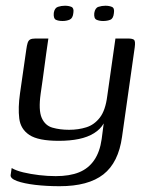

<svg xmlns="http://www.w3.org/2000/svg" viewBox="-20 -532 516 663"><path d="M185.7 111Q140.9 111 101.6 106.4Q62.4 101.7 38.8 93.1Q15.2 84.4 16.7 72.5L20.3 48.2Q35.3 57.2 60.4 63.2Q85.6 69.2 115 72.7Q144.5 76.2 172.5 76.2Q220.5 76.2 253 63Q285.6 49.8 305.2 21.1Q324.9 -7.5 331.1 -51.9L338.1 -105.8Q326.8 -85.8 304.8 -72.1Q282.9 -58.4 252.5 -52.1Q222.2 -45.7 182.8 -45.7Q112.2 -45.7 81.6 -65.9Q51 -86 46.5 -123Q42 -160 49 -209L70.7 -360.3Q72.7 -375.3 75.4 -383.7Q78 -392.1 84 -395.6Q90 -399 102.7 -399H147Q143 -373 139.9 -349.6Q136.8 -326.2 133.7 -303.8Q130.6 -281.4 127.5 -258Q124.4 -234.5 120.4 -208.5Q112.4 -151.5 124.1 -124.9Q135.8 -98.3 161.4 -91.1Q186.9 -83.8 218.5 -83.8Q250.9 -83.8 278.3 -92.5Q305.7 -101.1 324.9 -126.1Q344.2 -151.1 350.4 -200.6L378.6 -399H422Q437.1 -399 442.6 -394.7Q448.1 -390.4 445.3 -369L401.4 -59.6Q389.1 29.4 337 70.2Q284.9 111 185.7 111ZM335.9 -459.5Q322.7 -459.5 313.2 -463.9Q303.8 -468.3 305.5 -486.7Q308.3 -504.6 319.9 -508.4Q331.5 -512.2 344 -512.2Q356.9 -512.2 366.5 -508.2Q376.1 -504.1 373.3 -486.7Q371.5 -468.3 361.2 -463.9Q350.8 -459.5 335.9 -459.5ZM196.1 -459.5Q181.4 -459.5 172.7 -463.9Q164 -468.3 165.7 -487.5Q168.5 -504.6 180.1 -508.4Q191.7 -512.2 204.2 -512.2Q217.1 -512.2 226.6 -508.2Q236 -504.1 233.3 -487.5Q231.5 -469.1 220.8 -464.3Q210 -459.5 196.1 -459.5Z"/></svg>

Font: Genos Thin
Style: Italic
Weight: 100
Italic angle: -8°
Designer: Robert E. Leuschke
Foundry: Robert E. Leuschke
Version: Version 1.010